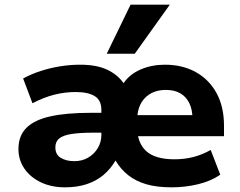

<svg xmlns="http://www.w3.org/2000/svg" viewBox="-20 -791 1026 822"><path d="M258 11Q200 11 155 -10.5Q110 -32 84.5 -69Q59 -106 59 -153Q59 -210 93.5 -244Q128 -278 196.5 -293Q265 -308 367 -308H440V-223H379Q323 -223 287 -217.5Q251 -212 234 -198.5Q217 -185 217 -160Q217 -129 240.5 -115Q264 -101 298 -101Q332 -101 358 -116.5Q384 -132 399 -157.5Q414 -183 414 -213V-320Q414 -362 385.5 -379.5Q357 -397 304 -397Q257 -397 212 -385.5Q167 -374 119 -349L79 -455Q114 -474 154 -487Q194 -500 237 -507Q280 -514 323 -514Q393 -514 438 -493Q483 -472 509 -435Q536 -474 583 -494Q630 -514 686 -514Q761 -514 818 -482.5Q875 -451 907 -392.5Q939 -334 939 -253V-208H546V-298H820L804 -283Q804 -322 790.5 -349.5Q777 -377 752 -391.5Q727 -406 690 -406Q634 -406 600.5 -371.5Q567 -337 567 -274V-249Q567 -180 605.5 -144.5Q644 -109 727 -109Q770 -109 808.5 -119Q847 -129 882 -149L923 -43Q884 -16 829 -2.5Q774 11 715 11Q652 11 607 -2Q562 -15 529.5 -40.5Q497 -66 475 -103H474Q453 -67 422.5 -41.5Q392 -16 351 -2.5Q310 11 258 11ZM437 -561 539 -771H707L557 -561Z"/></svg>

Font: Nunito Sans 7pt ExtraBold
Style: Regular
Weight: 800
Designer: Vernon Adams
Foundry: Vernon Adams
Version: Version 3.101;gftools[0.9.27]